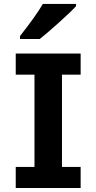

<svg xmlns="http://www.w3.org/2000/svg" viewBox="-20 -945 481 965"><path d="M385.3 0H59.1V-106H153.3V-569.8H59.1V-675.8H385.3V-569.8H291.5V-106H385.3ZM179.7 -749H80.6V-763.7Q164.6 -871.1 195.3 -925.3H362.3V-914.1Q336.9 -886.2 275.6 -831.1Q214.4 -775.9 179.7 -749Z"/></svg>

Font: Cadman
Style: Bold
Weight: 700
Designer: Paul James MIller
Foundry: High-Logic / Made with FontCreator
Version: Version 2.114;March 28, 2021;FontCreator 13.0.0.2683 64-bit